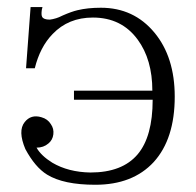

<svg xmlns="http://www.w3.org/2000/svg" viewBox="-20 -506 546 536"><path d="M52.7 -315.4H77.1Q91.8 -375 127 -411.1Q170.9 -457 239.3 -457Q319.3 -457 364.3 -395.5Q405.3 -339.8 405.3 -252.9H186.5V-227.5H406.2Q406.2 -125 364.3 -75.2Q321.3 -24.4 232.4 -24.4Q170.9 -25.4 126 -51.8Q94.7 -71.3 82 -93.8Q101.6 -93.8 115.2 -105.5Q127 -115.2 128.9 -130.9Q130.9 -146.5 122.1 -159.2Q113.3 -173.8 95.7 -178.7Q66.4 -187.5 48.8 -165Q29.3 -140.6 50.8 -89.8Q78.1 -39.1 111.3 -18.6Q157.2 9.8 246.1 9.8Q350.6 9.8 409.2 -53.7Q467.8 -118.2 467.8 -236.3Q467.8 -346.7 411.1 -415Q353.5 -484.4 261.7 -484.4Q224.6 -484.4 196.3 -477.5Q179.7 -473.6 155.3 -462.9Q143.6 -457 136.7 -455.1Q127 -452.1 119.1 -451.2Q101.6 -451.2 97.7 -459Q94.7 -463.9 96.7 -478.5L98.6 -486.3H65.4Z"/></svg>

Font: Batang
Style: Regular
Weight: 400
Version: Version 2.21